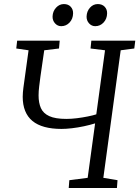

<svg xmlns="http://www.w3.org/2000/svg" viewBox="-20 -948 702 968"><path d="M326.5 0 329.5 -39.5 422 -51.5 459.5 -326Q434 -318 403.5 -311.5Q373 -305 343.2 -301.5Q313.5 -298 290 -298Q241.5 -298 204.8 -308Q168 -318 143.5 -338.2Q119 -358.5 106.8 -389Q94.5 -419.5 94.5 -460Q94.5 -471 95.5 -482.5Q96.5 -494 98 -506L124 -694.5L62 -703.5L66.5 -743H281L277.5 -703.5L203 -694.5L184 -563Q180.5 -536 177.5 -512Q174.5 -488 174.5 -466.5Q174.5 -429.5 186.2 -403Q198 -376.5 228.5 -362.5Q259 -348.5 314.5 -348.5Q339.5 -348.5 367.8 -352Q396 -355.5 422.2 -360.8Q448.5 -366 465.5 -371.5L509.5 -694.5L436.5 -703.5L440.5 -743H662L657 -703.5L588.5 -694.5L501 -51.5L572.5 -39.5L569.5 0ZM288.5 -816Q270.5 -816 257.5 -830.2Q244.5 -844.5 245 -865Q246 -891.5 262.8 -909.5Q279.5 -927.5 302 -927.5Q324 -927.5 336.5 -914Q349 -900.5 348.5 -880.5Q348 -853 330.8 -834.5Q313.5 -816 288.5 -816ZM460 -816Q442 -816 429 -830.2Q416 -844.5 416.5 -865Q417.5 -891.5 433.8 -909.5Q450 -927.5 473 -927.5Q495 -927.5 507.8 -914Q520.5 -900.5 520 -880.5Q519.5 -853 502.2 -834.5Q485 -816 460 -816Z"/></svg>

Font: Merriweather 20pt Light
Style: Italic
Weight: 300
Italic angle: -7.8°
Version: Version 2.101